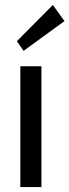

<svg xmlns="http://www.w3.org/2000/svg" viewBox="-20 -754 280 774"><path d="M240 -669 75 -549 48 -588 193 -734ZM147 0H62V-487H147Z"/></svg>

Font: exo2condensed_r
Style: Regular
Weight: 400
Width: 3
Designer: Natanael Gama
Version: Version 1.001;PS 001.001;hotconv 1.0.70;makeotf.lib2.5.58329